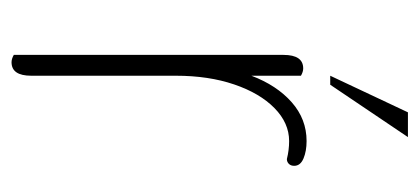

<svg xmlns="http://www.w3.org/2000/svg" viewBox="-222 -518 744 341"><g transform="rotate(90 150.5 -348.0)"><path d="M78 0V-479Q78 -514 102 -514Q108 -514 115 -510V-422Q132 -467 162 -493.5Q192 -520 231 -520Q249 -520 262 -514.5Q275 -509 275 -498Q275 -492 271.5 -488.5Q268 -485 263 -485Q247 -489 231 -489Q199 -489 172.5 -463Q146 -437 130.5 -391.5Q115 -346 115 -288V-31Q115 4 91 4Q85 4 78 0ZM180 -700H224L131 -562H115Z"/></g></svg>

Font: Thasadith
Style: Regular
Weight: 400
Designer: Cadson Demak Co.,Ltd.
Foundry: Cadson Demak Co.,Ltd.
Version: Version 1.000; ttfautohint (v1.6)